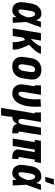

<svg xmlns="http://www.w3.org/2000/svg" viewBox="1244 -2042 1013 3540"><g transform="rotate(90 1750.0 -271.5)"><path d="M176 8Q148 8 121.5 1Q95 -6 74.5 -22.5Q54 -39 41.5 -62.5Q29 -86 23.5 -113Q18 -140 19 -168Q20 -196 25 -225L45 -345Q49 -368 56 -391Q63 -414 75 -435Q87 -456 104.5 -474.5Q122 -493 143.5 -505.5Q165 -518 189 -523Q213 -528 236 -528Q257 -528 277 -521Q297 -514 311.5 -500.5Q326 -487 336.5 -469.5Q347 -452 354 -434Q360 -455 367 -476.5Q374 -498 381 -520H484Q459 -452 435 -384Q411 -316 385 -248Q390 -187 393 -124.5Q396 -62 400 0H297Q297 -18 297 -35.5Q297 -53 298 -71Q287 -55 274 -40.5Q261 -26 245.5 -15Q230 -4 212 2Q194 8 176 8ZM177 -106Q187 -106 197 -110.5Q207 -115 216.5 -121Q226 -127 233 -135.5Q240 -144 246 -153Q252 -162 257 -171.5Q262 -181 266.5 -191Q271 -201 275.5 -210.5Q280 -220 284 -230Q288 -240 292 -249.5Q296 -259 299 -269Q299 -284 298 -298.5Q297 -313 294.5 -327.5Q292 -342 289 -356Q286 -370 279.5 -382.5Q273 -395 262 -404.5Q251 -414 236 -414Q222 -414 211.5 -403Q201 -392 195 -379Q189 -366 185.5 -352.5Q182 -339 180 -326L160 -206Q158 -197 157 -187.5Q156 -178 155.5 -168.5Q155 -159 155 -149.5Q155 -140 156.5 -131.5Q158 -123 162.5 -114.5Q167 -106 177 -106Z M504 0 590 -520H728L697 -332Q718 -353 738.5 -374.5Q759 -396 778 -419Q797 -442 812 -467.5Q827 -493 832 -520H970Q966 -499 955.5 -478Q945 -457 932 -438.5Q919 -420 903.5 -402Q888 -384 872 -367.5Q856 -351 839 -335Q822 -319 805 -304Q816 -281 827 -257Q838 -233 848 -208.5Q858 -184 867 -159Q876 -134 882.5 -108.5Q889 -83 892.5 -55.5Q896 -28 892 0H754Q759 -30 756 -60Q753 -90 747 -118.5Q741 -147 733.5 -175Q726 -203 717 -230Q706 -221 695.5 -212.5Q685 -204 674 -195L642 0Z M1207 8Q1177 8 1148.5 2Q1120 -4 1096.5 -19Q1073 -34 1057.5 -57Q1042 -80 1034.5 -107.5Q1027 -135 1027.5 -165Q1028 -195 1033 -225L1053 -345Q1057 -369 1065.5 -393.5Q1074 -418 1088.5 -440Q1103 -462 1123.5 -479.5Q1144 -497 1168 -508Q1192 -519 1217 -523.5Q1242 -528 1266 -528Q1296 -528 1324.5 -522Q1353 -516 1376.5 -501Q1400 -486 1416 -463Q1432 -440 1439 -412.5Q1446 -385 1446 -355Q1446 -325 1441 -295L1421 -175Q1417 -151 1408.5 -126.5Q1400 -102 1385 -80Q1370 -58 1350 -40.5Q1330 -23 1306 -12Q1282 -1 1256.5 3.5Q1231 8 1207 8ZM1208 -106Q1224 -106 1238.5 -114Q1253 -122 1263 -135.5Q1273 -149 1278 -164Q1283 -179 1286 -194L1306 -314Q1308 -325 1308.5 -335.5Q1309 -346 1308.5 -356.5Q1308 -367 1306 -377.5Q1304 -388 1299 -396.5Q1294 -405 1284.5 -409.5Q1275 -414 1265 -414Q1249 -414 1235 -406Q1221 -398 1210.5 -384.5Q1200 -371 1195 -356Q1190 -341 1188 -326L1168 -206Q1166 -195 1165.5 -184.5Q1165 -174 1165 -163.5Q1165 -153 1167.5 -142.5Q1170 -132 1175 -123.5Q1180 -115 1189 -110.5Q1198 -106 1208 -106Z M1702 8Q1673 8 1646 1Q1619 -6 1597.5 -22Q1576 -38 1562 -61Q1548 -84 1541.5 -111Q1535 -138 1535.5 -167Q1536 -196 1541 -225L1571 -406H1553V-520H1728L1676 -206Q1674 -196 1673 -186Q1672 -176 1672 -166Q1672 -156 1672.5 -146.5Q1673 -137 1676.5 -128Q1680 -119 1687 -112.5Q1694 -106 1704 -106Q1717 -106 1728.5 -114Q1740 -122 1748.5 -133Q1757 -144 1763 -156Q1769 -168 1774 -180.5Q1779 -193 1782.5 -205.5Q1786 -218 1789.5 -230.5Q1793 -243 1795.5 -255.5Q1798 -268 1800 -281Q1810 -339 1811 -397Q1812 -455 1807 -512L1944 -521Q1949 -458 1947.5 -393.5Q1946 -329 1936 -265Q1930 -234 1921.5 -203Q1913 -172 1900 -141.5Q1887 -111 1868 -83Q1849 -55 1823 -33.5Q1797 -12 1765 -2Q1733 8 1702 8Z M1968 215 2071 -406H2053V-520H2228L2176 -206Q2174 -196 2173 -185.5Q2172 -175 2172 -164.5Q2172 -154 2173.5 -144.5Q2175 -135 2179 -126Q2183 -117 2191 -111.5Q2199 -106 2209 -106Q2222 -106 2234.5 -112.5Q2247 -119 2255.5 -129.5Q2264 -140 2268.5 -153Q2273 -166 2275 -178L2332 -520H2470L2405 -126Q2404 -122 2404.5 -118Q2405 -114 2407.5 -111Q2410 -108 2413.5 -107Q2417 -106 2421 -106H2438V8H2402Q2379 8 2356.5 4Q2334 0 2314.5 -10.5Q2295 -21 2282 -39Q2269 -57 2265 -80Q2255 -61 2241 -44.5Q2227 -28 2210 -16Q2193 -4 2173 2Q2153 8 2133 8H2132Q2133 32 2130.5 57Q2128 82 2124 107L2106 215Z M2873 8Q2854 8 2835 5.5Q2816 3 2799 -4Q2782 -11 2768 -23Q2754 -35 2745.5 -51.5Q2737 -68 2735.5 -87.5Q2734 -107 2738 -126L2784 -406H2738L2671 0H2533L2600 -406H2557L2576 -520H2984L2965 -406H2922L2876 -126Q2875 -122 2875.5 -118Q2876 -114 2878.5 -111Q2881 -108 2884.5 -107Q2888 -106 2892 -106H2910V8Z M3176 8Q3148 8 3121.5 1Q3095 -6 3074.5 -22.5Q3054 -39 3041.5 -62.5Q3029 -86 3023.5 -113Q3018 -140 3019 -168Q3020 -196 3025 -225L3045 -345Q3049 -368 3056 -391Q3063 -414 3075 -435Q3087 -456 3104.5 -474.5Q3122 -493 3143.5 -505.5Q3165 -518 3189 -523Q3213 -528 3236 -528Q3257 -528 3277 -521Q3297 -514 3311.5 -500.5Q3326 -487 3336.5 -469.5Q3347 -452 3354 -434Q3360 -455 3367 -476.5Q3374 -498 3381 -520H3484Q3459 -452 3435 -384Q3411 -316 3385 -248Q3390 -187 3393 -124.5Q3396 -62 3400 0H3297Q3297 -18 3297 -35.5Q3297 -53 3298 -71Q3287 -55 3274 -40.5Q3261 -26 3245.5 -15Q3230 -4 3212 2Q3194 8 3176 8ZM3177 -106Q3187 -106 3197 -110.5Q3207 -115 3216.5 -121Q3226 -127 3233 -135.5Q3240 -144 3246 -153Q3252 -162 3257 -171.5Q3262 -181 3266.5 -191Q3271 -201 3275.5 -210.5Q3280 -220 3284 -230Q3288 -240 3292 -249.5Q3296 -259 3299 -269Q3299 -284 3298 -298.5Q3297 -313 3294.5 -327.5Q3292 -342 3289 -356Q3286 -370 3279.5 -382.5Q3273 -395 3262 -404.5Q3251 -414 3236 -414Q3222 -414 3211.5 -403Q3201 -392 3195 -379Q3189 -366 3185.5 -352.5Q3182 -339 3180 -326L3160 -206Q3158 -197 3157 -187.5Q3156 -178 3155.5 -168.5Q3155 -159 3155 -149.5Q3155 -140 3156.5 -131.5Q3158 -123 3162.5 -114.5Q3167 -106 3177 -106ZM3242 -600 3281 -758H3387L3329 -600Z"/></g></svg>

Font: Iosevka Curly Slab Heavy
Style: Italic
Weight: 900
Italic angle: -9°
Monospace: yes
Designer: Belleve Invis
Foundry: Belleve Invis
Version: Version 22.1.2; ttfautohint (v1.8.4)